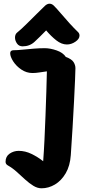

<svg xmlns="http://www.w3.org/2000/svg" viewBox="-20 -1002 463 1036"><path d="M204 14Q182 14 160 0.5Q138 -13 116 -33Q94 -53 71 -74Q48 -95 23 -109Q10 -116 10 -129Q10 -158 32 -173Q54 -188 81 -188Q116 -188 150 -171.5Q184 -155 213 -132Q217 -185 220 -248.5Q223 -312 225.5 -378Q228 -444 230 -506Q232 -568 233 -617Q210 -614 191.5 -611Q173 -608 155 -608Q123 -608 95.5 -626.5Q68 -645 51.5 -670.5Q35 -696 35 -715Q35 -731 54 -731Q73 -731 102 -734Q131 -737 162.5 -739.5Q194 -742 221 -742Q251 -742 285.5 -730Q320 -718 335 -695Q367 -683 377 -667Q387 -651 387 -634Q387 -620 385 -572Q383 -524 379.5 -456Q376 -388 371.5 -312Q367 -236 362 -165Q358 -107 334.5 -67Q311 -27 276.5 -6.5Q242 14 204 14ZM102 -752Q82 -752 71.5 -767.5Q61 -783 61 -799Q61 -816 71 -825Q92 -842 120.5 -870Q149 -898 177.5 -926.5Q206 -955 224 -972Q236 -982 247 -982Q260 -982 271 -971Q286 -956 308.5 -929.5Q331 -903 355.5 -876Q380 -849 400 -830Q409 -822 409 -810Q409 -792 387 -777Q365 -762 341 -762Q312 -762 283.5 -784.5Q255 -807 229 -838Q192 -800 166 -776Q140 -752 102 -752Z"/></svg>

Font: Protest Riot
Style: Regular
Weight: 400
Designer: Octavio Pardo
Foundry: Ashler Design
Version: Version 2.005; ttfautohint (v1.8.4.7-5d5b)